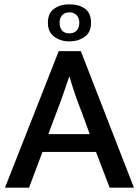

<svg xmlns="http://www.w3.org/2000/svg" viewBox="-20 -866 641 886"><path d="M201 -761Q201 -805 229.5 -825.5Q258 -846 300 -846Q344 -846 372 -826Q400 -806 400 -761Q400 -716 370 -695.5Q340 -675 300 -675Q260 -675 230.5 -696.5Q201 -718 201 -761ZM255 -761Q255 -738 266.5 -725Q278 -712 300 -712Q322 -712 334 -725Q346 -738 346 -761Q346 -783 333.5 -796Q321 -809 300 -809Q279 -809 267 -796Q255 -783 255 -761ZM203 -247H394L357 -349Q340 -391 327.5 -427.5Q315 -464 301 -511H299Q284 -467 271 -429.5Q258 -392 241 -348ZM251 -630H353L598 0H486L423 -165H176L114 0H3Z"/></svg>

Font: Mukta Malar Medium
Style: Regular
Weight: 500
Designer: Aadarsh Rajan, Girish Dalvi, Yashodeep Gholap
Foundry: Ek Type
Version: Version 2.538;PS 1.000;hotconv 16.6.51;makeotf.lib2.5.65220;